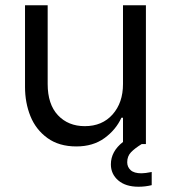

<svg xmlns="http://www.w3.org/2000/svg" viewBox="-20 -547 642 729"><path d="M161 -527V-228Q161 -151 200 -109.5Q239 -68 302 -68Q368 -68 407.5 -112.5Q447 -157 447 -228V-527H534V0H518Q492 16 477.5 31Q463 46 463 69Q463 87 476 99Q489 111 517 111Q531 111 556 106V156Q532 162 506 162Q457 162 429 138Q401 114 401 77Q401 28 447 -8V-100H441Q420 -54 376.5 -22.5Q333 9 270 9Q204 9 160 -23Q116 -55 95.5 -106Q75 -157 75 -217V-527Z"/></svg>

Font: Lopes Sans
Style: Regular
Weight: 400
Designer: Gabriel Lam, Diego Maldonado
Foundry: TypeRant, Foresti Design
Version: Version 4.000